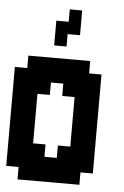

<svg xmlns="http://www.w3.org/2000/svg" viewBox="-54 -789 536 828"><g transform="rotate(5 214.5 -375.0)"><path d="M321.4 -482.1H375V-53.6H321.4V0H53.6V-53.6H0V-482.1H53.6V-535.7H321.4ZM160.7 -428.6V-375H107.1V-160.7H160.7V-107.1H214.3V-160.7H267.9V-375H214.3V-428.6ZM214.3 -750H267.9V-642.9H214.3V-589.3H160.7V-696.4H214.3Z"/></g></svg>

Font: Jersey 10
Style: Regular
Weight: 400
Designer: Sarah Cadigan-Fried
Version: Version 1.000